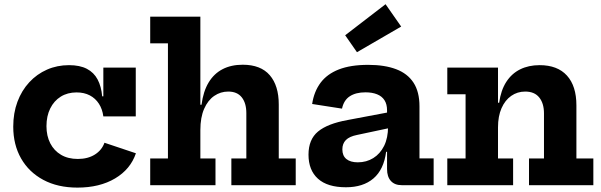

<svg xmlns="http://www.w3.org/2000/svg" viewBox="-20 -868 2818 900"><path d="M342.9 11.4Q250.7 11.4 183.1 -24.8Q115.5 -61 78.8 -125.3Q42.1 -189.7 42.1 -274.3Q42.1 -338.2 61.8 -391Q81.5 -443.8 117.2 -482.3Q152.8 -520.8 200.4 -541.7Q247.9 -562.6 303.5 -562.6Q354.2 -562.6 387.2 -545.4Q420.2 -528.2 437.5 -495.5Q454.9 -462.8 459 -416.3H491.7L464.4 -322.3Q460 -356.4 443.7 -381.7Q427.4 -407.1 400.8 -421Q374.3 -434.8 339 -434.8Q296.5 -434.8 264.7 -415Q232.9 -395.1 215.4 -359.5Q197.8 -323.9 197.8 -276.7Q197.8 -230.9 215.6 -196.2Q233.4 -161.6 266.2 -142.3Q299 -122.9 344.6 -122.9Q391.8 -122.9 424.6 -143.5Q457.3 -164.1 469.7 -198.9L617.1 -149.5Q591.8 -74.6 519.4 -31.6Q447 11.4 342.9 11.4ZM464.4 -322.3V-551.2H616.4V-322.3Z M919.2 -125.2H990.1V0H684.1V-125.2H767.2V-664.8H684.1V-790H919.2ZM1134.7 -125.2V-337.8Q1134.7 -384.7 1113.3 -411.7Q1091.9 -438.8 1049.8 -438.8Q1013.8 -438.8 984.1 -418.4Q954.5 -398.1 936.9 -357.9Q919.2 -317.7 919.2 -258.3L893.1 -377.1H924.6Q932.8 -439.7 957.9 -481.3Q983 -522.9 1023.3 -543.7Q1063.5 -564.6 1117.6 -564.6Q1202.2 -564.6 1244.5 -515.5Q1286.7 -466.5 1286.7 -378.1V-125.2H1366.2V0H1064.5V-125.2Z M1863.1 0Q1830 0 1812.2 -19.8Q1794.3 -39.5 1794.3 -75.7V-194.2L1805 -214.2L1799 -274.1L1794.3 -307.3V-350.8Q1794.3 -379.5 1782.3 -398.2Q1770.3 -416.9 1747.5 -426Q1724.8 -435.2 1693.1 -435.2Q1648 -435.2 1619.8 -416.8Q1591.5 -398.4 1583.2 -358.8L1443.2 -380.6Q1452 -438.9 1482.6 -480Q1513.2 -521 1568.2 -542.5Q1623.2 -564 1705.7 -564Q1782.9 -564 1836.6 -543.7Q1890.3 -523.5 1918.3 -480.6Q1946.3 -437.7 1946.3 -369.6V-125.5H2012.7V0ZM1601.5 9.8Q1514.9 9.8 1470.5 -30.2Q1426.1 -70.2 1426.1 -143Q1426.1 -214.2 1470.6 -251.3Q1515.1 -288.4 1609.9 -305.5L1822.6 -345.6V-271.4L1653.9 -235.5Q1618 -228.4 1601.4 -211.7Q1584.8 -195 1584.8 -167.7Q1584.8 -137.9 1603.7 -122.5Q1622.6 -107.1 1657.3 -107.1Q1697.7 -107.1 1729.8 -127Q1761.9 -146.9 1780.5 -184.2Q1799 -221.6 1799 -274.1L1824 -156.5H1790Q1779 -72.8 1730.5 -31.5Q1682 9.8 1601.5 9.8ZM1787.3 -848.3 1860.5 -743.5 1653.3 -623.3 1598 -702.7Z M2314.4 -125.2H2385.2V0H2076.7V-125.2H2162.4V-426H2076.7V-551.2H2314.4ZM2529.9 -125.2V-336.5Q2529.9 -383.7 2507.6 -411.2Q2485.4 -438.8 2441.9 -438.8Q2405.1 -438.8 2376.2 -418.5Q2347.4 -398.3 2330.9 -360.8Q2314.4 -323.2 2314.4 -271L2288.2 -386.3H2319.8Q2327.9 -444.9 2353.2 -484.1Q2378.4 -523.2 2418.1 -542.9Q2457.8 -562.6 2509.5 -562.6Q2593.2 -562.6 2637.5 -513.8Q2681.9 -465 2681.9 -374.1V-125.2H2761.3V0H2459.7V-125.2Z"/></svg>

Font: Hepta Slab ExtraLight
Style: Regular
Weight: 200
Designer: Michael LaGattuta
Foundry: Michael LaGattuta
Version: Version 1.100